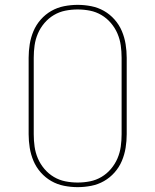

<svg xmlns="http://www.w3.org/2000/svg" viewBox="-20 -763 640 791"><path d="M300 8Q272 8 244 2.5Q216 -3 191.5 -17Q167 -31 148 -52.5Q129 -74 118 -100Q107 -126 102.5 -154Q98 -182 98 -210V-525Q98 -553 102.5 -581Q107 -609 118 -635Q129 -661 148 -682.5Q167 -704 191.5 -718Q216 -732 244 -737.5Q272 -743 300 -743Q328 -743 356 -737.5Q384 -732 408.5 -718Q433 -704 452 -682.5Q471 -661 482 -635Q493 -609 497.5 -581Q502 -553 502 -525V-210Q502 -182 497.5 -154Q493 -126 482 -100Q471 -74 452 -52.5Q433 -31 408.5 -17Q384 -3 356 2.5Q328 8 300 8ZM300 -11Q326 -11 351 -16Q376 -21 398 -34Q420 -47 437 -67Q454 -87 464 -110.5Q474 -134 477.5 -159Q481 -184 481 -210V-525Q481 -551 477.5 -576Q474 -601 464 -624.5Q454 -648 437 -668Q420 -688 398 -701Q376 -714 351 -719Q326 -724 300 -724Q274 -724 249 -719Q224 -714 202 -701Q180 -688 163 -668Q146 -648 136 -624.5Q126 -601 122.5 -576Q119 -551 119 -525V-210Q119 -184 122.5 -159Q126 -134 136 -110.5Q146 -87 163 -67Q180 -47 202 -34Q224 -21 249 -16Q274 -11 300 -11Z"/></svg>

Font: Iosevka HT Thin Extended
Style: Regular
Weight: 100
Width: 7
Monospace: yes
Designer: Belleve Invis
Foundry: Belleve Invis
Version: Version 32.3.0; ttfautohint (v1.8.4)